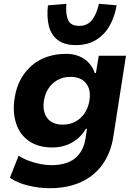

<svg xmlns="http://www.w3.org/2000/svg" viewBox="-20 -799 720 1009"><path d="M242 190Q185 190 127.5 176Q70 162 32 135L78 19Q100 34 129 45Q158 56 189.5 62.5Q221 69 248 69Q329 69 373 34Q417 -1 429 -68L437 -122H431Q412 -89 384 -67Q356 -45 323.5 -34.5Q291 -24 256 -24Q182 -24 133.5 -57Q85 -90 65 -149.5Q45 -209 57 -285Q66 -341 89.5 -383.5Q113 -426 148.5 -456Q184 -486 229.5 -501Q275 -516 327 -516Q384 -516 423.5 -488.5Q463 -461 478 -415H484L499 -506H642L575 -77Q561 7 517.5 67Q474 127 404 158.5Q334 190 242 190ZM310 -144Q346 -144 375.5 -159.5Q405 -175 424.5 -204Q444 -233 450 -271Q459 -327 432.5 -361Q406 -395 350 -395Q314 -395 284.5 -379.5Q255 -364 236 -336Q217 -308 211 -271Q202 -214 228 -179Q254 -144 310 -144ZM379 -562Q318 -562 283 -589Q248 -616 236.5 -663.5Q225 -711 232 -771L329 -779Q324 -726 337.5 -694.5Q351 -663 396 -663Q440 -663 464 -694.5Q488 -726 500 -779L593 -771Q583 -711 556 -663.5Q529 -616 484.5 -589Q440 -562 379 -562Z"/></svg>

Font: Nunito Sans 6pt ExtraBold
Style: Italic
Weight: 800
Italic angle: -9°
Version: Version 3.101;gftools[0.9.27]